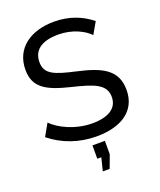

<svg xmlns="http://www.w3.org/2000/svg" viewBox="-166 -817 941 1132"><g transform="rotate(-20 304.5 -251.0)"><path d="M502 -561 544 -634C484 -683 406 -715 311 -715C164 -715 56 -641 56 -505C56 -392 131 -353 275 -318C407 -286 480 -262 480 -182C480 -111 421 -74 320 -74C212 -74 115 -124 72 -169L29 -93C109 -28 209 7 318 7C464 7 576 -54 576 -191C576 -319 484 -361 336 -394C208 -423 149 -443 149 -519C149 -591 199 -635 309 -635C394 -635 469 -598 502 -561ZM280 213H323L353 132V48H275V132H300Z"/></g></svg>

Font: FIGSv2-sans-serif Medium
Style: Regular
Weight: 500
Designer: Matt McInerney, Pablo Impallari, Rodrigo Fuenzalida,Mirko Velimirovic
Foundry: Matt McInerney, Pablo Impallari, Rodrigo Fuenzalida
Version: Version 4.021;hotconv 1.0.109;makeotfexe 2.5.65596